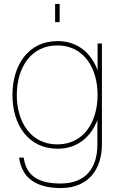

<svg xmlns="http://www.w3.org/2000/svg" viewBox="-20 -740 598 972"><path d="M287 212C433 212 496 111 496 -10V-520H474V-384C442 -472 372 -532 272 -532C122 -532 43 -409 43 -259C43 -110 122 13 272 13C371 13 440 -46 473 -132V-10C473 106 419 189 286 189C167 189 112 144 100 58H77C89 153 154 212 287 212ZM65 -259C65 -395 135 -510 270 -510C405 -510 474 -395 474 -259C474 -124 405 -9 270 -9C135 -9 65 -124 65 -259ZM259 -628H282V-720H259Z"/></svg>

Font: Aspekta 50
Style: Regular
Weight: 50
Designer: Ivo Dolenc
Version: Version 2.000